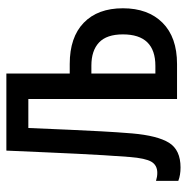

<svg xmlns="http://www.w3.org/2000/svg" viewBox="-12 -564 587 603"><g transform="rotate(-90 281.5 -262.5)"><path d="M57 11Q33 11 15 4V-66Q28 -62 40 -62Q64 -62 75 -80.5Q86 -99 90 -149Q93 -191 95.5 -230Q98 -269 100 -312.5Q102 -356 104.5 -410Q107 -464 110 -536H352V-337H382Q466 -337 511.5 -293Q557 -249 557 -170Q557 -91 511.5 -45.5Q466 0 382 0H272V-467H181Q178 -393 175.5 -338.5Q173 -284 170.5 -237Q168 -190 164 -141Q157 -61 134.5 -25Q112 11 57 11ZM352 -68H376Q475 -68 475 -170Q475 -221 449.5 -245Q424 -269 377 -269H352Z"/></g></svg>

Font: Noto Sans Mono SemiCondensed
Style: Regular
Weight: 400
Width: 4
Designer: Monotype Design Team
Foundry: Monotype Imaging Inc.
Version: Version 2.014